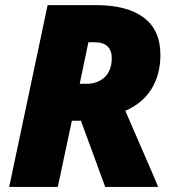

<svg xmlns="http://www.w3.org/2000/svg" viewBox="-20 -734 690 754"><path d="M262.2 -259.8 207 0H16.1L167 -713.9H356Q479 -713.9 544.4 -665Q609.9 -616.2 609.9 -518.1Q609.9 -441.9 575.2 -385.3Q540.5 -328.6 472.2 -298.8L581.5 -46.9L601.1 0H393.1L297.9 -259.8ZM293 -404.8H317.9Q364.3 -404.8 391.6 -431.4Q418.9 -458 418.9 -505.9Q418.9 -536.1 402.1 -552Q385.3 -567.9 353 -567.9H327.1Z"/></svg>

Font: TypoPRO Open Sans
Style: Italic
Weight: 800
Italic angle: -12°
Foundry: Ascender Corporation
Version: Version 1.10